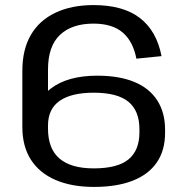

<svg xmlns="http://www.w3.org/2000/svg" viewBox="-20 -728 731 756"><path d="M68 -449Q68 -533 101.5 -590.5Q135 -648 198.5 -678Q262 -708 348 -708Q465 -708 531 -657Q597 -606 616 -507L517 -497Q504 -565 463 -600Q422 -635 348 -635Q263 -635 216 -590.5Q169 -546 169 -454V-228H68ZM350 8Q262 8 198.5 -19.5Q135 -47 101.5 -99.5Q68 -152 68 -228L115 -237Q115 -330 181 -380Q247 -430 363 -430Q449 -430 508.5 -405.5Q568 -381 599 -333Q630 -285 630 -217V-205Q630 -136 597.5 -88.5Q565 -41 502.5 -16.5Q440 8 350 8ZM349 -65Q443 -65 486 -100.5Q529 -136 529 -207V-219Q529 -292 485.5 -327.5Q442 -363 349 -363Q261 -363 215 -331Q169 -299 169 -234V-222Q169 -142 214.5 -103.5Q260 -65 349 -65Z"/></svg>

Font: Pathway Extreme 28pt Medium
Style: Regular
Weight: 500
Designer: Eduardo Rodriguez Tunni
Foundry: Eduardo Rodriguez Tunni
Version: Version 1.001;gftools[0.9.26]